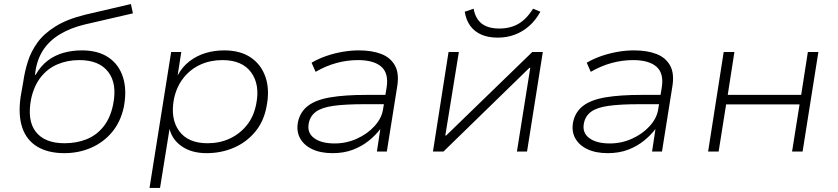

<svg xmlns="http://www.w3.org/2000/svg" viewBox="-20 -749 4141 949"><path d="M298 8Q218 8 164.5 -24Q111 -56 90 -118.5Q69 -181 82 -271L95 -345Q102 -395 117.5 -444.5Q133 -494 165 -538.5Q197 -583 255 -619Q313 -655 404 -677L627 -729L637 -683L399 -628Q328 -611 276 -579.5Q224 -548 194 -502.5Q164 -457 155 -396L153 -379H156Q181 -423 216 -449.5Q251 -476 294 -488Q337 -500 385 -500Q465 -500 516.5 -465Q568 -430 588 -367Q608 -304 592 -220Q576 -146 533.5 -95.5Q491 -45 430 -18.5Q369 8 298 8ZM299 -41Q359 -41 408.5 -61Q458 -81 492 -124Q526 -167 539 -232Q560 -335 515 -393.5Q470 -452 372 -452Q313 -452 264 -431Q215 -410 181.5 -367.5Q148 -325 134 -261Q113 -154 157 -97.5Q201 -41 299 -41Z M719 180 826 -492H876L858 -376Q881 -419 917 -446.5Q953 -474 996.5 -487Q1040 -500 1088 -500Q1168 -500 1220 -464.5Q1272 -429 1293 -366Q1314 -303 1297 -220Q1283 -147 1240 -96Q1197 -45 1135 -18.5Q1073 8 1001 8Q928 8 879.5 -25Q831 -58 818 -112L771 180ZM1006 -41Q1066 -41 1115.5 -64Q1165 -87 1199.5 -129.5Q1234 -172 1246 -233Q1266 -330 1221.5 -391Q1177 -452 1079 -452Q1020 -452 970.5 -429.5Q921 -407 887 -364Q853 -321 840 -261Q821 -163 865 -102Q909 -41 1006 -41Z M1624 8Q1564 8 1522.5 -12Q1481 -32 1462.5 -67Q1444 -102 1453 -147Q1464 -197 1503 -226.5Q1542 -256 1613.5 -268Q1685 -280 1792 -280H1899L1891 -234H1781Q1687 -234 1629 -226Q1571 -218 1542 -197Q1513 -176 1506 -139Q1497 -93 1532.5 -66.5Q1568 -40 1634 -40Q1692 -40 1744 -63.5Q1796 -87 1831 -125.5Q1866 -164 1873 -207L1891 -317Q1902 -387 1864.5 -419.5Q1827 -452 1749 -452Q1697 -452 1644.5 -438Q1592 -424 1540 -394L1520 -439Q1554 -459 1593.5 -472.5Q1633 -486 1674 -493Q1715 -500 1753 -500Q1819 -500 1865 -482Q1911 -464 1932.5 -424.5Q1954 -385 1943 -320L1892 0H1843L1860 -113H1861Q1838 -82 1803.5 -54Q1769 -26 1724.5 -9Q1680 8 1624 8Z M2120 0 2197 -492H2248L2181 -79H2185L2611 -492H2663L2585 0H2535L2601 -414H2597L2172 0ZM2440 -563Q2393 -563 2359 -578Q2325 -593 2304.5 -621Q2284 -649 2277 -691L2321 -706Q2330 -656 2361.5 -632Q2393 -608 2448 -608Q2502 -608 2542 -631Q2582 -654 2615 -706L2651 -691Q2627 -648 2595 -620Q2563 -592 2524 -577.5Q2485 -563 2440 -563Z M2984 8Q2924 8 2882.5 -12Q2841 -32 2822.5 -67Q2804 -102 2813 -147Q2824 -197 2863 -226.5Q2902 -256 2973.5 -268Q3045 -280 3152 -280H3259L3251 -234H3141Q3047 -234 2989 -226Q2931 -218 2902 -197Q2873 -176 2866 -139Q2857 -93 2892.5 -66.5Q2928 -40 2994 -40Q3052 -40 3104 -63.5Q3156 -87 3191 -125.5Q3226 -164 3233 -207L3251 -317Q3262 -387 3224.5 -419.5Q3187 -452 3109 -452Q3057 -452 3004.5 -438Q2952 -424 2900 -394L2880 -439Q2914 -459 2953.5 -472.5Q2993 -486 3034 -493Q3075 -500 3113 -500Q3179 -500 3225 -482Q3271 -464 3292.5 -424.5Q3314 -385 3303 -320L3252 0H3203L3220 -113H3221Q3198 -82 3163.5 -54Q3129 -26 3084.5 -9Q3040 8 2984 8Z M3480 0 3557 -492H3610L3577 -280H3940L3973 -492H4025L3947 0H3895L3932 -233H3569L3532 0Z"/></svg>

Font: Nunito Sans 7pt SemiExpanded ExtraLight
Style: Italic
Weight: 250
Width: 6
Italic angle: -9°
Designer: Vernon Adams
Foundry: Vernon Adams
Version: Version 3.101;gftools[0.9.27]